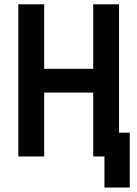

<svg xmlns="http://www.w3.org/2000/svg" viewBox="-20 -713 626 875"><path d="M456.1 141.6V0H404.8V-291H181.2V0H63.5V-693.4H181.2V-399.4H404.8V-693.4H522.5V-108.4H571.3V141.6Z"/></svg>

Font: Cascadia Mono NF SemiBold
Style: Regular
Weight: 600
Monospace: yes
Designer: Aaron Bell
Foundry: Saja Typeworks
Version: Version 2404.023; ttfautohint (v1.8.4)